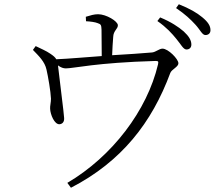

<svg xmlns="http://www.w3.org/2000/svg" viewBox="-20 -820 1040 904"><path d="M811 -636C832 -611 843 -587 858 -587C871 -587 881 -595 881 -610C881 -630 870 -649 845 -672C821 -693 785 -717 734 -738L721 -721C764 -691 790 -662 811 -636ZM900 -704C923 -679 932 -655 947 -655C961 -655 971 -663 971 -678C971 -698 960 -716 932 -739C907 -760 872 -780 822 -800L809 -782C853 -752 877 -729 900 -704ZM385 -720C405 -719 428 -716 440 -711C456 -706 457 -701 458 -680L459 -556C387 -551 300 -543 245 -541C240 -550 232 -557 217 -567C197 -581 174 -590 148 -603L135 -585C162 -557 191 -530 199 -492C206 -462 219 -388 220 -355C220 -338 215 -320 216 -308C217 -281 236 -234 260 -235C273 -236 283 -245 282 -264C282 -279 257 -472 253 -512C267 -502 278 -498 290 -498C327 -498 432 -525 712 -533C725 -533 727 -531 724 -517C673 -300 508 -83 297 41L314 64C552 -59 695 -242 782 -477C789 -494 820 -505 820 -522C820 -542 772 -591 745 -591C730 -591 714 -575 696 -573C654 -569 575 -564 508 -560C509 -588 511 -624 513 -646C514 -676 535 -683 535 -701C535 -720 480 -753 442 -753C423 -753 407 -748 384 -741Z"/></svg>

Font: Noto Serif CJK TC Light
Style: Regular
Weight: 300
Designer: Ryoko NISHIZUKA 西塚涼子 (kana & ideographs); Frank Grießhammer (Latin, Greek & Cyrillic); Wenlong ZHANG 张文龙 (bopomofo); San
Foundry: Adobe
Version: Version 2.001;hotconv 1.1.0;makeotfexe 2.6.0